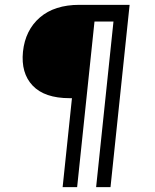

<svg xmlns="http://www.w3.org/2000/svg" viewBox="-20 -648 640 794"><path d="M268 -242Q164.5 -242 115.2 -293.8Q66 -345.5 75 -434.5Q84.5 -523.5 145 -575.8Q205.5 -628 308.5 -628H500.5L493.5 -559H347.5L314 -242ZM239 126 318 -628H378L299 126ZM377.5 126 456.5 -628H516L437 126Z"/></svg>

Font: Karla
Style: Italic
Weight: 400
Italic angle: -8°
Designer: Jonathan Pinhorn
Version: Version 2.004;gftools[0.9.33]